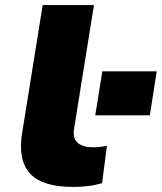

<svg xmlns="http://www.w3.org/2000/svg" viewBox="-20 -725 637 756"><path d="M267 11Q146 11 98 -42Q50 -95 67 -200L148 -705H350L271 -214Q268 -193 275 -177.5Q282 -162 300 -153.5Q318 -145 346 -145Q361 -145 377 -147Q393 -149 401 -151L382 -4Q356 4 327.5 7.5Q299 11 267 11ZM355 -271 383 -444H597L570 -271Z"/></svg>

Font: Nunito Sans 10pt Expanded Black
Style: Italic
Weight: 900
Width: 7
Italic angle: -9°
Designer: Vernon Adams
Foundry: Vernon Adams
Version: Version 3.101;gftools[0.9.27]